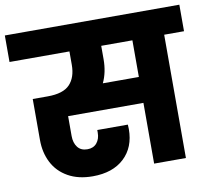

<svg xmlns="http://www.w3.org/2000/svg" viewBox="-99 -832 1025 934"><g transform="rotate(-10 414.0 -365.5)"><path d="M845 -609H747V0H590V-300H218V-202Q218 -168 234.5 -146.5Q251 -125 283 -125Q313 -125 329.5 -145Q346 -165 346 -196V-209H497Q498 -200 498 -187Q498 -97 441.5 -44Q385 9 286 9Q215 9 164.5 -19.5Q114 -48 88.5 -97.5Q63 -147 63 -210V-412H137Q214 -412 246.5 -446.5Q279 -481 279 -543V-609H-17V-740H845ZM590 -609H436V-543Q436 -478 412 -428H590Z"/></g></svg>

Font: MSTAGE
Style: Bold
Weight: 700
Designer: Ninad Kale (Devanagari), Jonny Pinhorn (Latin)
Foundry: Indian Type Foundry
Version: 4.004